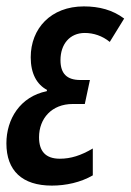

<svg xmlns="http://www.w3.org/2000/svg" viewBox="-20 -570 408 600"><path d="M142 10C186 10 232 0 270 -22V-106C233 -84 201 -74 167 -74C122 -74 102 -98 102 -141C102 -200 142 -245 207 -245H245L261 -320H231C189 -320 169 -340 169 -382C169 -432 198 -467 245 -467C272 -467 300 -458 323 -439L368 -512C332 -539 290 -550 242 -550C139 -550 76 -481 76 -391C76 -340 95 -306 127 -289L126 -285C43 -268 0 -198 0 -122C0 -37 49 10 142 10Z"/></svg>

Font: Noto Sans UI Condensed Medium
Style: Italic
Weight: 500
Width: 3
Italic angle: -12°
Designer: Monotype Design Team
Foundry: Monotype Imaging Inc.
Version: Version 1.901